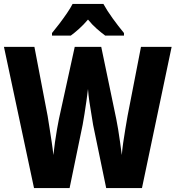

<svg xmlns="http://www.w3.org/2000/svg" viewBox="-23 -1017 888 971"><path d="M845 -780 695 -66H514L448 -385Q445 -406 439.5 -437.5Q434 -469 429 -503Q424 -537 422 -567Q419 -543 414.5 -509Q410 -475 404.5 -442Q399 -409 395 -386L329 -66H149L-3 -780H151L218 -430Q222 -405 227.5 -370Q233 -335 238.5 -298.5Q244 -262 247 -233Q250 -263 255 -298Q260 -333 265.5 -364.5Q271 -396 275 -415L355 -780H489L565 -415Q569 -395 574.5 -363Q580 -331 584.5 -296.5Q589 -262 593 -233Q595 -260 600 -295Q605 -330 611 -365.5Q617 -401 622 -430L690 -780ZM500 -997Q518 -964 546.5 -924.5Q575 -885 604 -850V-837H509Q490 -851 466.5 -871.5Q443 -892 422 -918Q399 -891 376 -870.5Q353 -850 335 -837H240V-850Q256 -869 276.5 -896Q297 -923 315.5 -950Q334 -977 344 -997Z"/></svg>

Font: Noto Sans Malayalam UI Condensed ExtraBold
Style: Regular
Weight: 800
Width: 3
Designer: Jelle Bosma - Monotype Design Team
Foundry: Monotype Imaging Inc.
Version: Version 2.104; ttfautohint (v1.8.4.7-5d5b)